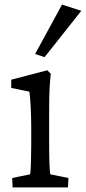

<svg xmlns="http://www.w3.org/2000/svg" viewBox="-20 -816 374 836"><path d="M35 0H276L278 -41L199 -57C196 -69 194 -119 194 -194V-342C194 -405 196 -447 201 -495L186 -510L29 -469V-433L108 -417C112 -390 116 -328 116 -259V-184C115 -86 113 -65 111 -57L33 -41ZM133 -581 174 -567 334 -769 250 -796Z"/></svg>

Font: TPK Tissa Web Quiz
Style: Regular
Weight: 400
Designer: Jacques Le Bailly, Suppakit Chalermlarp | Katatrad Co.,Ltd.
Foundry: Jacques Le Bailly, Cadson Demak Co.,Ltd.
Version: Version 5.000;Glyphs 3.1.2 (3151)